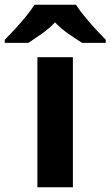

<svg xmlns="http://www.w3.org/2000/svg" viewBox="-79 -786 464 806"><path d="M227 0H78V-546H227ZM240 -766Q254 -744 276.5 -716.5Q299 -689 323 -663Q347 -637 365 -619V-606H266Q240 -622 209 -643.5Q178 -665 152 -692Q126 -665 96 -644Q66 -623 40 -606H-59V-619Q-40 -638 -16.5 -663.5Q7 -689 29.5 -716.5Q52 -744 66 -766Z"/></svg>

Font: Noto Sans Ol Chiki
Style: Regular
Weight: 400
Designer: Monotype Design Team, Lewis McGuffie
Foundry: Monotype Imaging Inc.
Version: Version 2.003